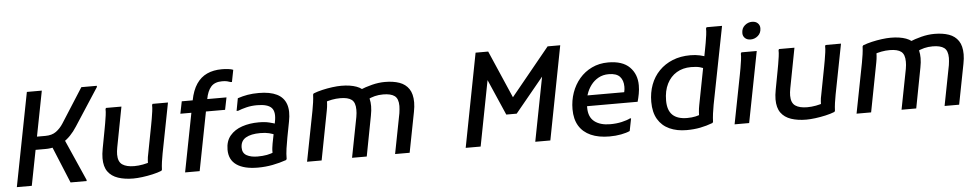

<svg xmlns="http://www.w3.org/2000/svg" viewBox="-42 -1115 7510 1471"><g transform="rotate(-5 3713.5 -379.5)"><path d="M167 -272 186 -372H292Q343 -372 375 -395.5Q407 -419 430 -455L599 -720H718V-711L531 -423Q435 -272 285 -272ZM40 0 180 -720H295L155 0ZM453 0 329 -301 429 -344 577 -9V0Z M713 -163Q713 -179 715 -197.5Q717 -216 721 -237L748 -381Q752 -401 757 -430.5Q762 -460 766 -488.5Q770 -517 769 -536L773 -545H892L833 -237Q830 -221 828.5 -207.5Q827 -194 827 -182Q827 -126 859 -104Q891 -82 951 -82Q983 -82 1018 -88.5Q1053 -95 1081 -106L1057 -75Q1056 -93 1057.5 -117.5Q1059 -142 1065 -167L1106 -381Q1110 -401 1115 -430.5Q1120 -460 1124 -488.5Q1128 -517 1127 -536L1131 -545H1250L1175 -160Q1169 -129 1164.5 -97Q1160 -65 1159 -36L1154 -28Q1124 -16 1084 -7Q1044 2 1004.5 7Q965 12 935 12Q869 12 818.5 -5Q768 -22 740.5 -60Q713 -98 713 -163Z M1334 0 1440 -545Q1455 -622 1487.5 -670Q1520 -718 1569 -740.5Q1618 -763 1683 -763Q1708 -763 1732.5 -760Q1757 -757 1770 -751L1752 -659H1743Q1730 -664 1715 -667.5Q1700 -671 1677 -671Q1620 -671 1591.5 -638.5Q1563 -606 1552 -545L1446 0ZM1337 -451 1356 -545H1700L1681 -451Z M1893 12Q1787 12 1730 -27.5Q1673 -67 1673 -145Q1673 -211 1708 -252.5Q1743 -294 1801 -313.5Q1859 -333 1928 -333Q1977 -333 2010.5 -324.5Q2044 -316 2057 -311L2053 -225Q2029 -236 2001.5 -243Q1974 -250 1933 -250Q1862 -250 1822 -226.5Q1782 -203 1782 -151Q1782 -109 1814.5 -91Q1847 -73 1898 -73Q1938 -73 1970.5 -79Q2003 -85 2033 -99L2018 -65Q2015 -80 2014.5 -96Q2014 -112 2016 -128.5Q2018 -145 2021 -162L2053 -324Q2069 -401 2039.5 -433Q2010 -465 1928 -465Q1883 -465 1845 -455.5Q1807 -446 1780 -435H1768L1786 -531Q1825 -544 1863 -550.5Q1901 -557 1949 -557Q2035 -557 2087.5 -531Q2140 -505 2158.5 -452Q2177 -399 2161 -319L2138 -199Q2130 -156 2124 -115Q2118 -74 2118 -35L2113 -27Q2061 -9 2006.5 1.5Q1952 12 1893 12Z M2272 0 2347 -385Q2353 -417 2357.5 -448.5Q2362 -480 2363 -509L2368 -517Q2398 -529 2437 -538Q2476 -547 2514.5 -552Q2553 -557 2583 -557Q2652 -557 2700 -539.5Q2748 -522 2773 -483Q2798 -444 2798 -382Q2798 -366 2796 -347.5Q2794 -329 2790 -309L2731 0H2618L2678 -309Q2681 -325 2682 -338.5Q2683 -352 2683 -364Q2683 -420 2655 -441.5Q2627 -463 2567 -463Q2535 -463 2503 -457Q2471 -451 2443 -440L2465 -471Q2465 -452 2463.5 -428Q2462 -404 2457 -379L2384 0ZM2949 0 3009 -309Q3011 -325 3012.5 -338.5Q3014 -352 3014 -364Q3014 -420 2985.5 -441.5Q2957 -463 2897 -463Q2862 -463 2832.5 -455.5Q2803 -448 2775 -434L2725 -513Q2768 -531 2819 -544Q2870 -557 2919 -557Q2983 -557 3030 -540.5Q3077 -524 3103 -485.5Q3129 -447 3129 -382Q3129 -366 3127 -347.5Q3125 -329 3121 -309L3061 0Z M3631 -720H3728L3901 -321L3862 -325L4185 -720H4282L4143 0H4027L4135 -557L4168 -548L3904 -227H3824L3682 -553L3714 -554L3607 0H3492Z M4598 9Q4514 9 4454.5 -17.5Q4395 -44 4364 -95.5Q4333 -147 4333 -223Q4333 -290 4354 -350Q4375 -410 4414.5 -456.5Q4454 -503 4510.5 -530Q4567 -557 4636 -557Q4746 -557 4800.5 -502.5Q4855 -448 4855 -362Q4855 -329 4849 -297Q4843 -265 4835 -237H4408V-319H4739Q4742 -330 4743 -341.5Q4744 -353 4744 -361Q4744 -410 4718 -438.5Q4692 -467 4632 -467Q4588 -467 4553.5 -448Q4519 -429 4495 -397Q4471 -365 4458.5 -325.5Q4446 -286 4446 -244V-225Q4446 -153 4490.5 -118.5Q4535 -84 4611 -84Q4660 -84 4701 -93.5Q4742 -103 4765 -115H4774L4755 -19Q4729 -7 4687.5 1Q4646 9 4598 9Z M5373 -443Q5358 -452 5333 -459Q5308 -466 5265 -466Q5202 -466 5154.5 -437.5Q5107 -409 5080 -355.5Q5053 -302 5053 -227Q5053 -152 5090.5 -116Q5128 -80 5203 -80Q5238 -80 5268 -86.5Q5298 -93 5318 -104L5295 -70Q5294 -92 5296 -118.5Q5298 -145 5303 -170L5384 -589Q5388 -609 5393.5 -640Q5399 -671 5403 -701.5Q5407 -732 5406 -751L5411 -760H5530L5413 -163Q5407 -132 5402.5 -97Q5398 -62 5397 -33L5392 -25Q5344 -7 5295.5 2.5Q5247 12 5190 12Q5116 12 5059 -14Q5002 -40 4970.5 -93Q4939 -146 4939 -227Q4939 -298 4961.5 -358.5Q4984 -419 5027.5 -463.5Q5071 -508 5131.5 -532.5Q5192 -557 5268 -557Q5308 -557 5341 -549.5Q5374 -542 5392 -533Z M5740 -637Q5712 -637 5696 -652.5Q5680 -668 5680 -691Q5680 -728 5705 -749.5Q5730 -771 5761 -771Q5789 -771 5805 -755.5Q5821 -740 5821 -717Q5821 -680 5796 -658.5Q5771 -637 5740 -637ZM5560 0 5633 -374Q5637 -395 5642.5 -425.5Q5648 -456 5652 -486.5Q5656 -517 5655 -536L5660 -545H5778L5672 0Z M5889 -163Q5889 -179 5891 -197.5Q5893 -216 5897 -237L5924 -381Q5928 -401 5933 -430.5Q5938 -460 5942 -488.5Q5946 -517 5945 -536L5949 -545H6068L6009 -237Q6006 -221 6004.5 -207.5Q6003 -194 6003 -182Q6003 -126 6035 -104Q6067 -82 6127 -82Q6159 -82 6194 -88.5Q6229 -95 6257 -106L6233 -75Q6232 -93 6233.5 -117.5Q6235 -142 6241 -167L6282 -381Q6286 -401 6291 -430.5Q6296 -460 6300 -488.5Q6304 -517 6303 -536L6307 -545H6426L6351 -160Q6345 -129 6340.5 -97Q6336 -65 6335 -36L6330 -28Q6300 -16 6260 -7Q6220 2 6180.5 7Q6141 12 6111 12Q6045 12 5994.5 -5Q5944 -22 5916.5 -60Q5889 -98 5889 -163Z M6498 0 6573 -385Q6579 -417 6583.5 -448.5Q6588 -480 6589 -509L6594 -517Q6624 -529 6663 -538Q6702 -547 6740.5 -552Q6779 -557 6809 -557Q6878 -557 6926 -539.5Q6974 -522 6999 -483Q7024 -444 7024 -382Q7024 -366 7022 -347.5Q7020 -329 7016 -309L6957 0H6844L6904 -309Q6907 -325 6908 -338.5Q6909 -352 6909 -364Q6909 -420 6881 -441.5Q6853 -463 6793 -463Q6761 -463 6729 -457Q6697 -451 6669 -440L6691 -471Q6691 -452 6689.5 -428Q6688 -404 6683 -379L6610 0ZM7175 0 7235 -309Q7237 -325 7238.5 -338.5Q7240 -352 7240 -364Q7240 -420 7211.5 -441.5Q7183 -463 7123 -463Q7088 -463 7058.5 -455.5Q7029 -448 7001 -434L6951 -513Q6994 -531 7045 -544Q7096 -557 7145 -557Q7209 -557 7256 -540.5Q7303 -524 7329 -485.5Q7355 -447 7355 -382Q7355 -366 7353 -347.5Q7351 -329 7347 -309L7287 0Z"/></g></svg>

Font: Kufam Medium
Style: Italic
Weight: 500
Italic angle: -11°
Designer: Artur Schmal
Foundry: Original Type
Version: Version 1.301; ttfautohint (v1.8.3)